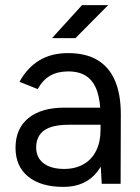

<svg xmlns="http://www.w3.org/2000/svg" viewBox="-20 -720 549 752"><path d="M373.8 -82.2V-263.8Q373.8 -322.8 360.7 -362.1Q347.6 -401.3 319.7 -420.8Q291.8 -440.3 247 -440.3Q205.3 -440.3 176.2 -423.4Q147.1 -406.6 127.7 -371.1L56.4 -399.5Q85.5 -453.3 132.5 -482.7Q179.5 -512 247 -512Q316.2 -512 362 -484.6Q407.8 -457.2 430.7 -403.4Q453.5 -349.7 453.2 -270.5L452.4 0H378.5ZM40.8 -141Q40.8 -216.4 91.3 -257.4Q141.8 -298.4 232.6 -298.4H376.2V-231.4H251.1Q183.1 -231.4 152.4 -208.9Q121.7 -186.3 121.7 -142.1Q121.7 -102.8 150.7 -80.5Q179.7 -58.3 231.6 -58.3Q274.9 -58.3 307.2 -76.7Q339.4 -95.1 356.6 -129.7Q373.8 -164.3 373.8 -211.2H407.9Q407.9 -107.4 361.4 -47.7Q314.9 12 228.4 12Q139.8 12 90.3 -28.4Q40.8 -68.7 40.8 -141ZM301.3 -700H403.8L275.5 -570.7H183.8Z"/></svg>

Font: Oak Sans Light
Style: Regular
Weight: 400
Designer: Erik Kennedy, Walven
Foundry: Erik Kennedy, Walven
Version: Version 1.100;Glyphs 3.1.2 (3151)